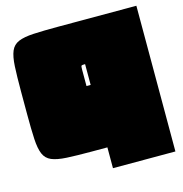

<svg xmlns="http://www.w3.org/2000/svg" viewBox="-104 -695 848 891"><g transform="rotate(-15 320.0 -250.0)"><path d="M330 100V0H255Q182 0 135.5 -2.5Q89 -5 63 -16Q37 -27 26 -53Q15 -79 12.5 -125.5Q10 -172 10 -245V-355Q10 -428 12.5 -474.5Q15 -521 26 -547Q37 -573 63 -584Q89 -595 135.5 -597.5Q182 -600 255 -600H630V100ZM330 -300V-400Q315 -400 312.5 -397.5Q310 -395 310 -380V-300Z"/></g></svg>

Font: Badeen Display
Style: Regular
Weight: 400
Version: Version 1.000; ttfautohint (v1.8.4.7-5d5b)